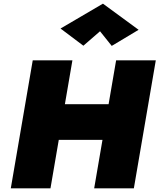

<svg xmlns="http://www.w3.org/2000/svg" viewBox="-20 -1030 872 1050"><path d="M130 -265H677L711 -460H164ZM615 -700 495 0H712L832 -700ZM159 -700 39 0H256L376 -700ZM527 -859 591 -779 738 -867 543 -1010 311 -874 436 -780Z"/></svg>

Font: Jost Black
Style: Italic
Weight: 900
Italic angle: -5°
Version: Version 3.710